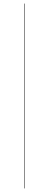

<svg xmlns="http://www.w3.org/2000/svg" viewBox="-20 -800 270 1070"><path d="M114 -780H116.5V250H114Z"/></svg>

Font: Bodoni* 72pt
Style: Bold
Weight: 700
Version: Version 2.3